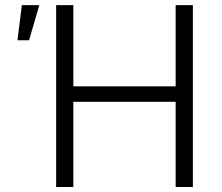

<svg xmlns="http://www.w3.org/2000/svg" viewBox="-20 -748 886 768"><path d="M204.6 0V-727.5H273.4V-402.8H682.6V-727.5H751.5V0H682.6V-340.8H273.4V0ZM49.8 -586.9 67.4 -727.5H137.2L96.2 -586.9Z"/></svg>

Font: Inter 16pt Light
Style: Regular
Weight: 300
Version: Version 4.001;git-66647c0bb